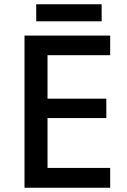

<svg xmlns="http://www.w3.org/2000/svg" viewBox="-20 -881 597 901"><path d="M497 0H95V-714H497V-622H203V-418H479V-327H203V-93H497ZM457 -861V-781H150V-861Z"/></svg>

Font: Noto Sans Ethiopic Medium
Style: Regular
Weight: 500
Designer: Monotype Design Team
Foundry: Monotype Imaging Inc.
Version: Version 2.102; ttfautohint (v1.8.4.7-5d5b)